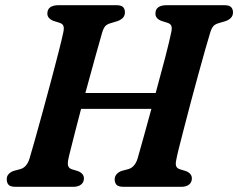

<svg xmlns="http://www.w3.org/2000/svg" viewBox="-20 -720 918 740"><path d="M243 -104.5Q239.5 -87 243.5 -78.5Q247.5 -70 259 -67L280.5 -60.5Q303.5 -51 303.5 -32.5Q303.5 -17.5 292.5 -8.8Q281.5 0 263 0H40Q19.5 0 12.8 -8Q6 -16 6 -28.5Q5.5 -40.5 13.2 -49Q21 -57.5 33.5 -61.5L57.5 -68Q83 -74.5 93.5 -108Q101 -132.5 114.5 -180.8Q128 -229 144.5 -289Q161 -349 177 -409.2Q193 -469.5 205.8 -519.2Q218.5 -569 224 -595.5Q227.5 -611 224.5 -619.8Q221.5 -628.5 208.5 -632.5L186 -639.5Q162.5 -649 162.5 -667.5Q162.5 -700 206.5 -700H428Q448 -700 454.8 -692.2Q461.5 -684.5 461.5 -672.5Q461.5 -659.5 453.5 -651.2Q445.5 -643 432.5 -638.5L407.5 -631Q393 -627 386.2 -619.8Q379.5 -612.5 374 -595.5Q364.5 -563 346.5 -498Q328.5 -433 309 -361.5H580Q600 -434 616.8 -498.8Q633.5 -563.5 640 -595.5Q643.5 -611 640.5 -619.8Q637.5 -628.5 624.5 -632.5L602 -639.5Q579 -648.5 579 -667.5Q579 -700 623 -700H844Q864 -700 871 -692.2Q878 -684.5 878 -672.5Q878 -659.5 870 -651.2Q862 -643 849 -638.5L823.5 -631Q809.5 -627 802.8 -619.8Q796 -612.5 790.5 -595.5Q783 -571.5 771 -529Q759 -486.5 744.8 -434.8Q730.5 -383 716.2 -329.2Q702 -275.5 689.8 -228.2Q677.5 -181 669.2 -147.8Q661 -114.5 659.5 -104.5Q655.5 -87 659.5 -78.5Q663.5 -70 675.5 -67L697 -60.5Q719.5 -51 719.5 -32.5Q719.5 -17.5 708.8 -8.8Q698 0 679 0H456.5Q436 0 429 -8Q422 -16 422 -28Q422 -40.5 429.8 -49Q437.5 -57.5 449.5 -61.5L474 -68Q499 -74.5 510 -108Q517.5 -133.5 532 -186Q546.5 -238.5 563.5 -300.5H292.5Q280 -253 269.5 -211.8Q259 -170.5 251.8 -142Q244.5 -113.5 243 -104.5Z"/></svg>

Font: Fraunces 9pt S050 SemiBold
Style: Italic
Weight: 600
Italic angle: -16°
Version: Version 1.000; ttfautohint (v1.8.3)